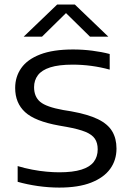

<svg xmlns="http://www.w3.org/2000/svg" viewBox="-20 -821 582 848"><path d="M242 7.5Q195.5 7.5 148 0.8Q100.5 -6 58 -18V-87.5Q89.5 -78 122.2 -71.8Q155 -65.5 185.5 -62.8Q216 -60 241.5 -60Q302 -60 339.5 -71.8Q377 -83.5 394.2 -106.2Q411.5 -129 411.5 -161.5Q411.5 -189.5 399.2 -208Q387 -226.5 357 -238.8Q327 -251 274.5 -260.5L240.5 -266.5Q134.5 -285.5 90.8 -325.8Q47 -366 47 -432.5Q47 -482 73.8 -520.2Q100.5 -558.5 157.2 -580.5Q214 -602.5 302.5 -602.5Q345.5 -602.5 387 -597.2Q428.5 -592 464.5 -582.5V-513.5Q424.5 -524.5 383.5 -530Q342.5 -535.5 301 -535.5Q239.5 -535.5 202 -523.5Q164.5 -511.5 147.5 -489Q130.5 -466.5 130.5 -436Q130.5 -394 157.5 -371.2Q184.5 -348.5 259.5 -335L293.5 -329.5Q368.5 -316 412.2 -294.8Q456 -273.5 475.2 -241.5Q494.5 -209.5 494.5 -165Q494.5 -113.5 466.5 -75Q438.5 -36.5 382.5 -14.5Q326.5 7.5 242 7.5ZM84.5 -659 232.5 -801H310.5L458.5 -659H377.5L260 -774.5H283L165.5 -659Z"/></svg>

Font: Encode Sans SC Expanded
Style: Regular
Weight: 400
Width: 7
Designer: Multiple Designers
Foundry: Impallari Type
Version: Version 3.002